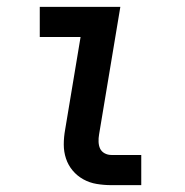

<svg xmlns="http://www.w3.org/2000/svg" viewBox="-20 -540 540 560"><path d="M305 0Q283 0 262 -3.5Q241 -7 223 -17Q205 -27 192 -42.5Q179 -58 172.5 -77.5Q166 -97 166 -118.5Q166 -140 170 -162L215 -432H96V-520H331L269 -148Q267 -137 267.5 -126Q268 -115 272 -106.5Q276 -98 285 -93Q294 -88 305 -88H392V0Z"/></svg>

Font: Iosevka SS04 Semibold
Style: Italic
Weight: 600
Italic angle: -9°
Monospace: yes
Designer: Belleve Invis
Foundry: Belleve Invis
Version: Version 19.0.0; ttfautohint (v1.8.4)